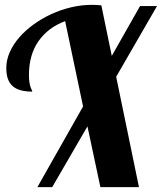

<svg xmlns="http://www.w3.org/2000/svg" viewBox="-20 -770 666 790"><path d="M393.1 0 339.8 -250 194.8 0H133.8L321.8 -332L248 -683.1Q177.7 -656.7 138.4 -600.6Q99.1 -544.4 99.1 -460.9Q99.1 -441.9 101.3 -429.9Q103.5 -418 106 -410.9Q108.4 -403.8 110.6 -399.9Q112.8 -396 112.8 -393.1Q86.9 -393.1 66.9 -398.2Q46.9 -403.3 33.4 -414.6Q20 -425.8 12.9 -444.3Q5.9 -462.9 5.9 -490.2Q5.9 -523.4 20.3 -555.7Q34.7 -587.9 59.8 -616.7Q85 -645.5 118.9 -669.9Q152.8 -694.3 191.7 -712.2Q230.5 -730 272.7 -740Q314.9 -750 356.9 -750Q368.2 -750 377.7 -749.5Q387.2 -749 397 -748L439.9 -540L556.2 -745.1H626L458 -454.1L551.8 0Z"/></svg>

Font: Lobster
Style: Regular
Weight: 400
Designer: Pablo Impallari
Foundry: Pablo Impallari
Version: Version 1.007; ttfautohint (v1.1) -l 8 -r 50 -G 50 -x 14 -D 